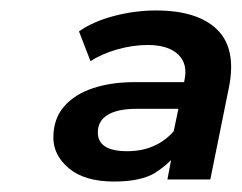

<svg xmlns="http://www.w3.org/2000/svg" viewBox="-20 -769 462 367"><path d="M300 -426 307 -463Q294 -450 277 -439Q250 -422 198 -422Q142 -422 112 -447Q82 -472 82 -506Q82 -542 102.5 -565.5Q123 -589 158 -600.5Q193 -612 237 -612H332V-613Q340 -646 321 -664.5Q302 -683 262 -683Q234 -683 204 -674.5Q174 -666 153 -652L131 -709Q158 -728 198 -738.5Q238 -749 278 -749Q357 -749 394.5 -713Q432 -677 418 -604L382 -426ZM321 -561H241Q205 -561 186 -549.5Q167 -538 167 -516Q167 -480 223 -480Q253 -480 276 -491Q296 -500 312 -518Z"/></svg>

Font: Montserrat Thin SemiBold
Style: Italic
Weight: 600
Italic angle: -11.3°
Version: Version 9.000